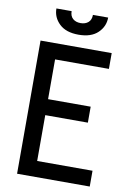

<svg xmlns="http://www.w3.org/2000/svg" viewBox="-96 -936 669 994"><g transform="rotate(10 238.5 -439.0)"><path d="M66 -700H440V-617H157V-408H381V-324H157V-83H448V0H66ZM118 -878H198Q198 -852 213.5 -838.5Q229 -825 254 -825Q279 -825 294.5 -838.5Q310 -852 310 -878H390Q390 -831 355 -797.5Q320 -764 254 -764Q188 -764 153 -797.5Q118 -831 118 -878Z"/></g></svg>

Font: Cabin Condensed
Style: Regular
Weight: 400
Width: 3
Designer: Pablo Impallari
Foundry: Pablo Impallari. http://www.impallari.com Igino Marini. http://www.ikern.com
Version: Version 2.200